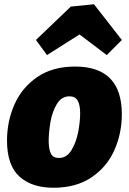

<svg xmlns="http://www.w3.org/2000/svg" viewBox="-20 -868 605 903"><path d="M553 -331Q553 -241 518 -162Q483 -83 410.5 -34Q338 15 232 15Q129 15 71 -38Q13 -91 13 -207Q13 -297 48 -376.5Q83 -456 155 -505.5Q227 -555 333 -555Q553 -555 553 -331ZM209 -205Q209 -166 219.5 -145.5Q230 -125 257 -125Q294 -125 316.5 -162.5Q339 -200 348 -248.5Q357 -297 357 -336Q357 -374 345.5 -394.5Q334 -415 307 -415Q269 -415 247 -378Q225 -341 217 -292.5Q209 -244 209 -205ZM422 -848 553 -680 482 -609 354 -706 201 -609 149 -680 313 -837Z"/></svg>

Font: Bitter Pro Black
Style: Italic
Weight: 900
Italic angle: -9°
Designer: Sol Matas, and Bitter project Authors
Foundry: Sol Matas
Version: Version 1.010